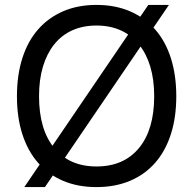

<svg xmlns="http://www.w3.org/2000/svg" viewBox="-20 -746 787 782"><path d="M373 16Q297 16 237 -9.5Q177 -35 135 -83Q93 -131 71 -199.5Q49 -268 49 -354Q49 -440 71 -509Q93 -578 135 -626Q177 -674 237 -700Q297 -726 373 -726Q449 -726 509.5 -700Q570 -674 612 -626Q654 -578 676 -509Q698 -440 698 -354Q698 -268 676 -199.5Q654 -131 612 -83Q570 -35 509.5 -9.5Q449 16 373 16ZM373 -68Q484 -68 546 -143Q608 -218 608 -354Q608 -422 592 -475Q576 -528 545.5 -565.5Q515 -603 471.5 -622.5Q428 -642 373 -642Q318 -642 274.5 -622.5Q231 -603 201 -565.5Q171 -528 155 -475Q139 -422 139 -354Q139 -218 201 -143Q263 -68 373 -68ZM79 16 584 -726H668L163 16Z"/></svg>

Font: Geist
Style: Regular
Weight: 400
Designer: Basement.studio, Andrés Briganti, Mateo Zaragoza
Foundry: Basement.studio, Vercel, Andrés Briganti, Guido Ferreyra, Mateo Zaragoza
Version: Version 1.401